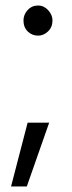

<svg xmlns="http://www.w3.org/2000/svg" viewBox="-20 -518 262 695"><path d="M80 -74H158L77 157H20ZM118 -498Q139 -498 154.5 -481Q170 -464 170 -444Q170 -420 154 -404.5Q138 -389 118 -389Q96 -389 80.5 -404Q65 -419 65 -444Q65 -465 80 -481.5Q95 -498 118 -498Z"/></svg>

Font: Rosa Sans Light
Style: Regular
Weight: 300
Designer: Pentagram / MCKL
Foundry: Pentagram / MCKL
Version: Version 1.005;September 16, 2019;FontCreator 11.5.0.2425 64-